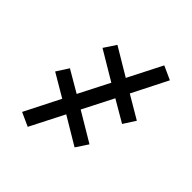

<svg xmlns="http://www.w3.org/2000/svg" viewBox="-173 -576 846 846"><g transform="rotate(45 250.0 -152.5)"><path d="M133 156 69 127 153 -39 46 -102 82 -158 183 -99 256 -242 120 -323 157 -379 286 -302 367 -461 431 -432 347 -266 454 -203 418 -147 317 -206 244 -63 380 18 343 74 214 -3Z"/></g></svg>

Font: Iosevka
Style: Regular
Weight: 400
Monospace: yes
Designer: Belleve Invis
Foundry: Belleve Invis
Version: Version 33.2.3; ttfautohint (v1.8.4)